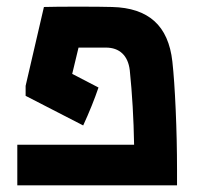

<svg xmlns="http://www.w3.org/2000/svg" viewBox="-20 -557 604 577"><path d="M32 -122H383Q381 -239 370 -346Q366 -379 347.5 -396.5Q329 -414 298 -414H216L197 -335L276 -294Q258 -241 230 -180L57 -269V-299L112 -536Q146 -537 215 -537Q283 -537 317 -536Q399 -534 444 -493.5Q489 -453 498 -372Q504 -318 508 -227Q512 -136 512 -47V0H32Z"/></svg>

Font: Secular One
Style: Regular
Weight: 400
Designer: Michal Sahar
Foundry: Hagilda
Version: Version 1.000